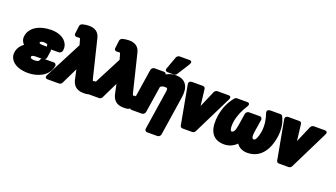

<svg xmlns="http://www.w3.org/2000/svg" viewBox="-82 -1525 4320 2469"><g transform="rotate(20 2078.5 -290.0)"><path d="M345 -394C390 -394 395 -380 394 -376C394 -374 395 -361 398 -354H340C294 -354 291 -367 292 -373C295 -384 308 -394 345 -394ZM459 -338H567C583 -338 606 -353 610 -376C615 -407 613 -437 601 -463C567 -537 485 -576 381 -576C344 -576 307 -572 274 -564C193 -546 94 -496 77 -384C70 -337 88 -301 113 -275C73 -247 40 -205 31 -149C26 -118 28 -90 43 -61C81 15 177 48 285 48C352 48 419 30 469 2C521 -27 572 -80 584 -156C586 -172 576 -194 553 -194H429C439 -201 447 -212 449 -223L463 -317C463 -319 462 -331 459 -338ZM388 -186C378 -179 370 -167 368 -156C368 -155 369 -154 368 -153C361 -144 340 -134 305 -134C260 -134 247 -150 249 -160C251 -175 261 -186 314 -186Z M729 -780C712 -776 697 -761 695 -743L682 -638C679 -613 698 -600 717 -602C728 -603 733 -604 742 -604C762 -604 761 -603 767 -582L786 -515L526 -13C497 42 553 38 553 38H706C720 38 739 28 746 12L854 -210L880 -88C894 -15 937 46 1040 46C1083 46 1130 46 1136 5L1152 -106C1160 -167 1112 -142 1112 -142H1105C1103 -142 1099 -156 1094 -172L969 -684C953 -749 906 -792 819 -792C787 -792 755 -787 729 -780Z M1277 -780C1260 -776 1245 -761 1243 -743L1230 -638C1227 -613 1246 -600 1265 -602C1276 -603 1281 -604 1290 -604C1310 -604 1309 -603 1315 -582L1334 -515L1074 -13C1045 42 1101 38 1101 38H1254C1268 38 1287 28 1294 12L1402 -210L1428 -88C1442 -15 1485 46 1588 46C1631 46 1678 46 1684 5L1700 -106C1708 -167 1660 -142 1660 -142H1653C1651 -142 1647 -156 1642 -172L1517 -684C1501 -749 1454 -792 1367 -792C1335 -792 1303 -787 1277 -780Z M2002 -386C2035 -386 2042 -379 2036 -338L1953 203C1951 219 1962 240 1985 240H2126C2142 240 2165 226 2169 203L2252 -338C2273 -474 2228 -576 2082 -576C2035 -576 1991 -562 1955 -541C1952 -554 1940 -566 1924 -566H1793C1777 -566 1754 -551 1750 -528L1668 0C1666 16 1676 38 1699 38H1840C1856 38 1880 23 1884 0L1941 -365C1956 -378 1974 -386 2002 -386ZM2045 -820C2028 -820 2010 -807 2003 -790L1941 -621C1925 -579 1961 -576 1971 -576H2055C2069 -576 2084 -584 2092 -597L2199 -766C2236 -825 2173 -820 2173 -820Z M2516 -313 2489 -538C2487 -552 2476 -566 2458 -566H2310C2252 -566 2266 -516 2266 -516L2363 12C2365 25 2378 38 2395 38H2529C2543 38 2562 28 2569 12L2830 -516C2858 -571 2802 -566 2802 -566H2654C2640 -566 2621 -555 2613 -538Z M3584 -276C3601 -388 3582 -480 3546 -549C3541 -558 3531 -566 3518 -566H3383C3317 -566 3340 -511 3340 -511C3364 -441 3378 -367 3367 -275C3354 -194 3328 -142 3307 -142C3282 -142 3271 -167 3282 -240L3309 -412C3311 -428 3300 -450 3277 -450H3128C3112 -450 3089 -435 3085 -412L3058 -240C3047 -167 3027 -142 3002 -142C2994 -142 2996 -142 2993 -145C2978 -163 2974 -211 2984 -275C3001 -365 3037 -442 3082 -512C3119 -571 3057 -566 3057 -566H2922C2910 -566 2897 -559 2888 -548C2832 -478 2786 -390 2768 -276C2742 -110 2776 48 2968 48C3036 48 3093 19 3136 -24C3164 18 3214 48 3283 48C3470 48 3558 -106 3584 -276Z M3835 -313 3808 -538C3806 -552 3795 -566 3777 -566H3629C3571 -566 3585 -516 3585 -516L3682 12C3684 25 3697 38 3714 38H3848C3862 38 3881 28 3888 12L4149 -516C4177 -571 4121 -566 4121 -566H3973C3959 -566 3940 -555 3932 -538Z"/></g></svg>

Font: Asimov Print
Style: EIt
Weight: 500
Designer: Google
Version: Version 2.000980; 2014